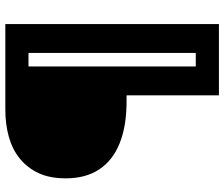

<svg xmlns="http://www.w3.org/2000/svg" viewBox="-82 -618 861 738"><g transform="rotate(-90 349.0 -249.5)"><path d="M351 161V-194H328Q233 -194 167 -220.5Q101 -247 66.5 -299Q32 -351 32 -428Q32 -489 52 -532Q72 -575 107.5 -604Q143 -633 191.5 -646.5Q240 -660 296 -660H462V161ZM396 161V72H585V161ZM514 161V-660H625V161ZM372 -571V-660H610V-571Z"/></g></svg>

Font: Bricolage Grotesque
Style: Bold
Weight: 700
Designer: Mathieu Triay
Foundry: Atelier Triay
Version: Version 1.001;gftools[0.9.33.dev8+g029e19f]